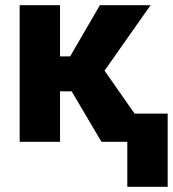

<svg xmlns="http://www.w3.org/2000/svg" viewBox="-20 -548 668 742"><path d="M56 0H212V-195H257L372 0H472V174H628V-109H500L384 -275L562 -528H366L251 -330H212V-528H56Z"/></svg>

Font: Aerodynamic
Style: Bd
Weight: 500
Designer: Google
Version: Version 2.000980; 2014